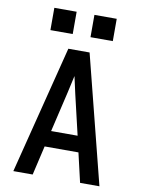

<svg xmlns="http://www.w3.org/2000/svg" viewBox="-101 -1017 802 1085"><g transform="rotate(10 300.0 -474.5)"><path d="M53 0 177 -490 239 -735H361L547 0H436L397 -168H203L164 0ZM224 -260H376L322 -490Q317 -515 311 -539.5Q305 -564 300 -589Q295 -564 289 -539.5Q283 -515 278 -490ZM479 -821H351V-949H479ZM249 -821H121V-949H249Z"/></g></svg>

Font: Iosevka SS04 Semibold Extended
Style: Regular
Weight: 600
Width: 7
Monospace: yes
Designer: Belleve Invis
Foundry: Belleve Invis
Version: Version 19.0.0; ttfautohint (v1.8.4)